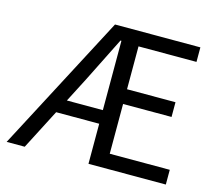

<svg xmlns="http://www.w3.org/2000/svg" viewBox="-104 -864 1125 995"><g transform="rotate(15 459.0 -366.5)"><path d="M10 0H107L218 -215H449V0H864V-79H542V-346H802V-425H542V-655H853V-733H395ZM256 -288 324 -420C364 -499 405 -581 444 -660H449V-288Z"/></g></svg>

Font: Noto Sans KR
Style: Regular
Weight: 400
Designer: Ryoko NISHIZUKA 西塚涼子 (kana, bopomofo & ideographs); Paul D. Hunt (Latin, Greek & Cyrillic); Sandoll Communications 산돌커뮤니
Foundry: Adobe
Version: Version 2.004;hotconv 1.0.118;makeotfexe 2.5.65603